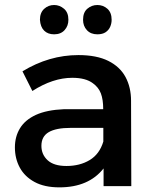

<svg xmlns="http://www.w3.org/2000/svg" viewBox="-20 -762 626 786"><path d="M223 5Q162 5 121.5 -17Q81 -39 61 -76Q41 -113 41 -158.5Q41 -203 62 -237.2Q83 -271.5 127.2 -291.8Q171.5 -312 242 -315H402.5Q402.5 -354.5 393 -379.5Q383.5 -404.5 360.5 -421Q331 -443.5 276 -443.5Q196.5 -443.5 112.5 -389.5L72 -470Q181 -536.5 301 -536.5Q375.5 -536.5 423.2 -512.8Q471 -489 493.8 -446.8Q516.5 -404.5 516.5 -349.5L517.5 0H404V-72.5Q343 5 223 5ZM252 -82.5Q307 -82.5 347.2 -106.8Q387.5 -131 403 -182.5V-238.5H269Q209.5 -238.5 179.5 -221Q149.5 -203.5 149.5 -165Q149.5 -129.5 175 -106Q200.5 -82.5 252 -82.5ZM201.5 -621.5Q176 -621.5 160.8 -636.5Q145.5 -651.5 143.5 -681Q143.5 -710 160.8 -725.8Q178 -741.5 201.5 -741.5Q224 -741.5 242 -726.2Q260 -711 260 -681Q260 -656 244.5 -638.8Q229 -621.5 201.5 -621.5ZM378.5 -621.5Q351.5 -621.5 335.8 -638.5Q320 -655.5 320 -681Q320 -711.5 337.8 -726.5Q355.5 -741.5 378.5 -741.5Q402.5 -741.5 419.8 -726Q437 -710.5 437 -681Q437 -666 431 -652.2Q425 -638.5 412.2 -630Q399.5 -621.5 378.5 -621.5Z"/></svg>

Font: Argentum Novus Medium
Style: Regular
Weight: 500
Designer: Julieta Ulanovsky (font) & Cristiano Sobral (main changes)
Foundry: Julieta Ulanovsky (font) & Cristiano Sobral (main changes)
Version: Version 3.00;November 27, 2020;FontCreator 13.0.0.2655 64-bi